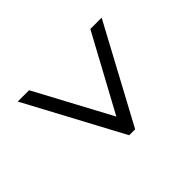

<svg xmlns="http://www.w3.org/2000/svg" viewBox="-122 -759 803 803"><g transform="rotate(45 279.5 -358.0)"><path d="M64.9 -176.8 400.9 -356.9 64.9 -539.1V-606L494.1 -375V-339.8L64.9 -109.9Z"/></g></svg>

Font: Noto Serif Gujarati
Style: Regular
Weight: 400
Designer: Indian Type Foundry
Foundry: Monotype Imaging Inc.
Version: Version 1.02